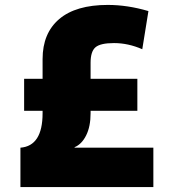

<svg xmlns="http://www.w3.org/2000/svg" viewBox="-20 -760 706 780"><path d="M283 -160H603V0H63V-160Q153 -167 153 -300V-310H78V-440H153V-520Q153 -625 220.5 -682.5Q288 -740 418 -740Q498 -740 583 -715L558 -560Q501 -585 443 -585Q388 -585 368 -568Q348 -551 348 -505V-440H538V-310H348V-300Q348 -246 330 -210Q312 -174 283 -162Z"/></svg>

Font: M PLUS 1p Black
Style: Regular
Weight: 900
Version: Version 1.061